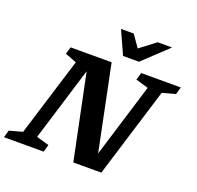

<svg xmlns="http://www.w3.org/2000/svg" viewBox="-182 -1101 1296 1266"><g transform="rotate(20 466.0 -467.5)"><path d="M267.5 -51.5 252.5 0H-25.5L-11 -51.5L81 -76.5L250.5 -626L170 -657L185 -707H472.5L594.5 -111.5L753.5 -630L665 -655.5L680 -707H958L943.5 -655.5L851.5 -630.5L657.5 0H461L338 -595L179 -77ZM814 -935 640.5 -772H529L455.5 -935H544.5L603 -851.5L712.5 -935Z"/></g></svg>

Font: Newsreader Caption SemiBold
Style: Italic
Weight: 600
Italic angle: -17°
Designer: Hugues Gentile
Foundry: Production Type
Version: Version 1.001